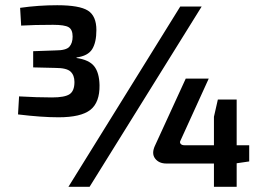

<svg xmlns="http://www.w3.org/2000/svg" viewBox="-20 -715 1010 735"><path d="M273 -495V-493Q321 -486 340.5 -461.5Q360 -437 361 -389Q362 -323 326 -294.5Q290 -266 204 -266Q139 -266 49 -277L53 -346Q122 -342 179 -342Q228 -342 246.5 -354.5Q265 -367 265 -401Q265 -427 250 -441Q235 -455 192 -455L107 -457V-519L192 -522Q233 -522 245.5 -536Q258 -550 258 -575Q258 -602 242.5 -611Q227 -620 183 -620Q110 -620 61 -617L57 -685Q127 -695 199 -695Q284 -695 316.5 -674.5Q349 -654 349 -600Q349 -553 333 -527Q317 -501 273 -495ZM752 -690 323 0H242L670 -690ZM934 -97 886 -90V0H799V-89H617Q588 -89 573.5 -108.5Q559 -128 574 -159L691 -414H779L671 -177Q667 -170 671.5 -164.5Q676 -159 686 -159H799V-268L814 -334H886V-159H934Z"/></svg>

Font: Exo 2.0 Semi Bold
Style: Regular
Weight: 600
Designer: Natanael Gama
Version: Version 1.001;PS 001.001;hotconv 1.0.70;makeotf.lib2.5.58329